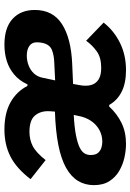

<svg xmlns="http://www.w3.org/2000/svg" viewBox="119 -696 589 867"><g transform="rotate(90 413.5 -262.5)"><path d="M231 -89Q254 -89 275 -97Q296 -105 311 -120.5Q326 -136 331 -160L343 -217L262 -213Q231 -212 207 -203Q183 -194 175 -165Q172 -154 171.5 -144.5Q171 -135 171 -134Q171 -112 187.5 -100.5Q204 -89 231 -89ZM620 -430Q591 -430 566.5 -416.5Q542 -403 525.5 -378.5Q509 -354 503 -320L499 -301Q555 -304 590.5 -311Q626 -318 645.5 -327.5Q665 -337 672.5 -349.5Q680 -362 680 -377Q680 -400 670 -411Q660 -422 646.5 -426Q633 -430 620 -430ZM182 12Q105 12 65 -25Q25 -62 25 -125Q25 -207 89 -248Q153 -289 268 -294L359 -298L364 -325Q366 -334 366.5 -341Q367 -348 367 -355Q367 -378 358 -393.5Q349 -409 331.5 -417Q314 -425 286 -425Q240 -425 212 -405Q184 -385 164 -357L82 -436Q119 -483 174 -510Q229 -537 297 -537Q355 -537 394 -517.5Q433 -498 454 -461H461Q493 -496 534.5 -516.5Q576 -537 630 -537Q659 -537 691 -530Q723 -523 751.5 -506.5Q780 -490 798 -462Q816 -434 816 -392Q816 -352 797 -320.5Q778 -289 738 -266.5Q698 -244 635 -231.5Q572 -219 484 -216Q483 -204 482.5 -197Q482 -190 482 -185Q482 -148 503 -124.5Q524 -101 576 -101Q610 -101 639 -115.5Q668 -130 703 -174L789 -106Q740 -42 686.5 -15Q633 12 565 12Q491 12 442 -15.5Q393 -43 368 -92H361Q344 -55 316.5 -32Q289 -9 255 1.5Q221 12 182 12Z"/></g></svg>

Font: IBM Plex Sans
Style: Italic
Weight: 400
Italic angle: -11.31°
Designer: Mike Abbink, Paul van der Laan, Pieter van Rosmalen
Foundry: Bold Monday
Version: Version 3.201